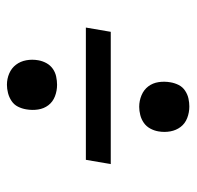

<svg xmlns="http://www.w3.org/2000/svg" viewBox="-26 -610 553 540"><g transform="rotate(-90 250.0 -340.5)"><path d="M281 -456Q264 -456 248.5 -462Q233 -468 223.5 -480.5Q214 -493 211.5 -509.5Q209 -526 212 -543Q214 -555 219.5 -566Q225 -577 235.5 -584Q246 -591 258 -594Q270 -597 281 -597Q298 -597 313 -590.5Q328 -584 337.5 -571.5Q347 -559 350 -542.5Q353 -526 350 -509Q348 -497 342 -486Q336 -475 326 -468Q316 -461 304 -458.5Q292 -456 281 -456ZM58 -305 70 -375H442L430 -305ZM220 -84Q203 -84 187.5 -90Q172 -96 162.5 -108.5Q153 -121 150 -137.5Q147 -154 150 -171Q152 -183 158 -194Q164 -205 174 -212Q184 -219 196 -222Q208 -225 219 -225Q236 -225 251.5 -218.5Q267 -212 276.5 -199.5Q286 -187 288.5 -170.5Q291 -154 288 -137Q286 -125 280.5 -114Q275 -103 264.5 -96Q254 -89 242.5 -86.5Q231 -84 220 -84Z"/></g></svg>

Font: Iosevka Algr
Style: Italic
Weight: 400
Italic angle: -9°
Monospace: yes
Designer: Belleve Invis
Foundry: Belleve Invis
Version: Version 26.0.2; ttfautohint (v1.8.3)